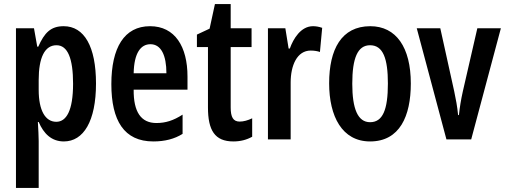

<svg xmlns="http://www.w3.org/2000/svg" viewBox="-20 -681 2470 938"><path d="M291 -553C228 -553 197 -521 167 -453H162L146 -543H58V237H169V8C169 -17 167 -49 165 -85H169C193 -29 231 10 292 10C388 10 449 -89 449 -273C449 -453 392 -553 291 -553ZM256 -460C311 -460 337 -395 337 -272C337 -140 304 -86 255 -86C201 -86 169 -142 169 -242V-290C169 -399 198 -460 256 -460Z M713 -553C587 -553 524 -448 524 -270C524 -92 586 10 729 10C785 10 832 -2 872 -27V-121C827 -92 789 -80 744 -80C669 -80 632 -134 633 -243H896V-307C896 -453 835 -553 713 -553ZM715 -465C767 -465 793 -411 793 -323H633C635 -423 668 -465 715 -465Z M1151 -87C1119 -87 1107 -109 1107 -156V-451H1209V-543H1107V-661H1030L1004 -541L942 -512V-451H996V-156C996 -45 1029 10 1120 10C1155 10 1185 2 1212 -13V-103C1191 -93 1170 -87 1151 -87Z M1509 -553C1450 -553 1413 -492 1396 -444H1390L1374 -543H1289V0H1400V-278C1400 -361 1431 -434 1498 -434C1516 -434 1532 -431 1543 -427L1554 -545C1537 -551 1522 -553 1509 -553Z M1987 -273C1987 -450 1915 -553 1789 -553C1648 -553 1588 -440 1588 -274C1588 -113 1651 10 1788 10C1933 10 1987 -114 1987 -273ZM1701 -272C1701 -397 1727 -460 1788 -460C1852 -460 1875 -394 1875 -273C1875 -145 1850 -84 1788 -84C1728 -84 1701 -149 1701 -272Z M2161 0H2282L2427 -543H2312L2241 -234C2232 -194 2226 -156 2222 -119H2218C2214 -161 2207 -197 2199 -235L2131 -543H2016Z"/></svg>

Font: Noto Sans Hebrew ExtraCondensed SemiBold
Style: Regular
Weight: 600
Width: 2
Designer: Ben Nathan
Foundry: Google LLC
Version: Version 3.001